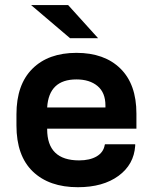

<svg xmlns="http://www.w3.org/2000/svg" viewBox="-20 -741 610 769"><path d="M168.9 -225.6V-223.6Q168.9 -98.6 296.9 -98.6Q339.8 -98.6 367.2 -114.7Q394.5 -130.9 399.4 -160.2L400.4 -163.1H521.5V-157.2Q516.6 -82 454.6 -36.6Q392.6 8.8 292 8.8Q176.8 8.8 111.3 -54.2Q45.9 -117.2 45.9 -238.3V-283.2Q45.9 -402.3 109.9 -465.8Q173.8 -529.3 286.1 -529.3Q398.4 -529.3 462.4 -466.3Q526.4 -403.3 526.4 -286.1V-225.6ZM168.9 -310.5H402.3V-318.4Q402.3 -370.1 370.6 -396.5Q338.9 -422.9 286.1 -422.9Q175.8 -422.9 168.9 -310.5ZM104.5 -720.7H252.9L373 -587.9H260.7Z"/></svg>

Font: Dinish Expanded
Style: Bold
Weight: 700
Width: 7
Designer: Charles Nix
Foundry: Playbeing
Version: Version 2.005; ttfautohint (v1.8.3)